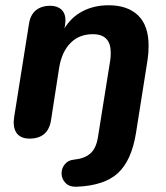

<svg xmlns="http://www.w3.org/2000/svg" viewBox="-20 -520 632 730"><path d="M214 139Q214 120 226.5 104.5Q239 89 261 87Q301 83 323 64Q345 45 352 4L399 -290Q401 -301 401 -320Q401 -390 333 -390Q281 -390 248 -356.5Q215 -323 205 -263L174 -63Q163 7 92 7Q63 7 47.5 -9Q32 -25 32 -56Q33 -66 34 -76L90 -428Q95 -463 116 -480.5Q137 -498 171 -498Q198 -498 213.5 -483.5Q229 -469 229 -442Q228 -432 227 -422L225 -412Q251 -455 294.5 -477.5Q338 -500 393 -500Q465 -500 505 -461.5Q545 -423 545 -346Q545 -317 541 -292L497 -14Q480 91 428 138.5Q376 186 271 190Q244 191 229 175.5Q214 160 214 139Z"/></svg>

Font: SN Pro Bold
Style: Bold Italic
Weight: 700
Italic angle: -9°
Designer: Tobias Whetton
Foundry: Supernotes
Version: Version 1.003